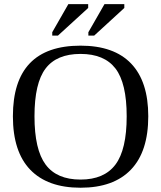

<svg xmlns="http://www.w3.org/2000/svg" viewBox="-20 -878 762 908"><path d="M143.1 -328.1Q143.1 -170.4 195.8 -99.6Q248.5 -28.8 360.8 -28.8Q472.7 -28.8 525.9 -99.6Q579.1 -170.4 579.1 -328.1Q579.1 -484.9 526.1 -554Q473.1 -623 360.8 -623Q248 -623 195.6 -554Q143.1 -484.9 143.1 -328.1ZM41 -328.1Q41 -662.1 360.8 -662.1Q519 -662.1 600.1 -577.4Q681.2 -492.7 681.2 -328.1Q681.2 -161.1 599.1 -75.7Q517.1 9.8 360.8 9.8Q205.1 9.8 123 -75.4Q41 -160.6 41 -328.1ZM227.1 -709.5V-725.6L303.2 -858.4H397V-840.3L253.9 -709.5ZM397.9 -709.5V-725.6L474.1 -858.4H567.9V-840.3L425.3 -709.5Z"/></svg>

Font: Times New Roman
Style: Regular
Weight: 400
Designer: Steve Matteson
Foundry: Ascender Corporation
Version: Version 2.00.3